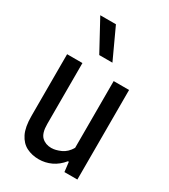

<svg xmlns="http://www.w3.org/2000/svg" viewBox="-199 -904 890 1009"><g transform="rotate(30 246.0 -399.0)"><path d="M202 9.5Q161 9.5 127.8 -7.2Q94.5 -24 75.2 -62.8Q56 -101.5 56 -168.5V-543.5H149V-174Q149 -118 171.8 -96.5Q194.5 -75 230 -75Q255 -75 286.8 -89.2Q318.5 -103.5 338.5 -138.5V-543.5H432V0H353.5L346.5 -58.5H341Q313 -24 277.2 -7.2Q241.5 9.5 202 9.5ZM204.5 -624 104.5 -808H199.5L284.5 -624Z"/></g></svg>

Font: Encode Sans Condensed Medium
Style: Regular
Weight: 500
Width: 3
Designer: Multiple Designers
Foundry: Impallari Type
Version: Version 3.000; ttfautohint (v1.8.3) -l 8 -r 50 -G 200 -x 14 